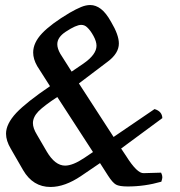

<svg xmlns="http://www.w3.org/2000/svg" viewBox="-20 -729 718 764"><path d="M488 13Q556 13 622 -6Q626 -18 626 -24Q626 -32 621 -42L552 -40Q526 -38 482 -108L462 -138L626 -259Q625 -286 595 -295L432 -184L294 -397L409 -484Q453 -517 453 -556Q453 -590 422 -642Q402 -678 381.5 -693.5Q361 -709 339 -709Q322 -709 302.5 -701Q283 -693 257 -678Q183 -634 147.5 -596.5Q112 -559 112 -520Q112 -494 128 -466L179 -386Q86 -323 45 -280Q4 -236 4 -197Q4 -169 23 -137L72 -52Q111 15 181 15Q238 15 303 -29L378 -80L410 -30Q428 -2 441.5 5.5Q455 13 488 13ZM303 -630Q317 -630 327 -620Q340 -608 352 -586Q364 -564 364 -547Q364 -512 312 -476L265 -444L220 -515Q208 -536 208 -553Q208 -581 242 -603Q283 -630 303 -630ZM239 -70Q199 -70 166 -126L127 -193Q111 -219 111 -239Q111 -263 133 -286Q156 -309 208 -343L350 -124L316 -101Q270 -70 239 -70Z"/></svg>

Font: Federant
Style: Regular
Weight: 400
Designer: Olexa M. Volochay, Alexei Vanyashin, Otto Ludwig Naegele
Foundry: Cyreal (www.cyreal.org)
Version: Version 1.011; ttfautohint (v1.4.1)